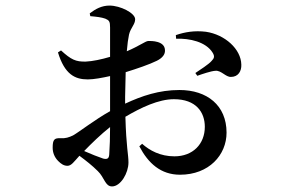

<svg xmlns="http://www.w3.org/2000/svg" viewBox="-20 -598 1040 689"><path d="M612 -459C660 -461 719 -448 743 -409C751 -396 749 -389 739 -379C730 -368 696 -346 681 -336L688 -326C705 -332 737 -343 753 -344C774 -346 790 -321 809 -322C835 -322 847 -343 846 -366C845 -422 787 -474 719 -484C678 -489 643 -483 611 -472ZM242 -112C227 -105 216 -101 197 -102C175 -103 169 -97 169 -68C169 -51 175 -34 189 -20C199 -10 209 -3 222 -3C236 -3 245 -17 265 -39C288 -22 311 -4 331 16C355 39 357 71 382 71C413 71 441 23 441 -15C441 -44 433 -69 430 -179C486 -212 549 -242 604 -242C684 -242 715 -195 715 -143C715 -81 672 -37 606 -37C555 -37 517 -58 490 -82L480 -73C512 -12 557 29 626 29C730 29 793 -42 793 -122C793 -220 723 -275 624 -275C551 -275 489 -254 429 -226V-251L431 -339C470 -351 517 -367 543 -380C563 -390 573 -403 572 -418C571 -452 523 -451 512 -451C501 -450 480 -433 435 -414C437 -439 440 -460 443 -474C449 -499 465 -510 465 -529C465 -551 412 -578 373 -578C345 -578 323 -566 302 -550L304 -540C327 -538 344 -536 358 -531C372 -525 375 -521 375 -499V-394C345 -385 312 -378 288 -377C252 -376 235 -384 199 -417L188 -410C212 -331 249 -313 295 -313C317 -313 348 -319 375 -325V-258V-199C321 -169 265 -125 242 -112ZM375 -142C375 -105 374 -73 372 -44C371 -30 366 -25 350 -29C332 -35 307 -45 282 -56C307 -82 342 -116 375 -142Z"/></svg>

Font: Noto Serif JP SemiBold
Style: Regular
Weight: 600
Designer: Ryoko NISHIZUKA 西塚涼子 (kana & ideographs); Frank Grießhammer (Latin, Greek & Cyrillic); Wenlong ZHANG 张文龙 (bopomofo); San
Foundry: Adobe
Version: Version 2.001;hotconv 1.1.0;makeotfexe 2.6.0